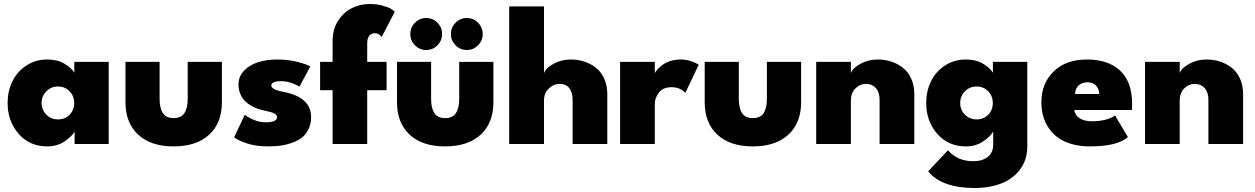

<svg xmlns="http://www.w3.org/2000/svg" viewBox="-20 -720 6277 960"><path d="M353 0V-62.5Q341.5 -40 304.2 -14Q267 12 216.5 12Q128 12 73 -51.2Q18 -114.5 18 -205Q18 -263.5 41.8 -312.8Q65.5 -362 111.5 -392.2Q157.5 -422.5 216.5 -422.5Q266.5 -422.5 301.8 -401.8Q337 -381 351.5 -356.5V-410.5H523.5V0ZM270 -123Q305.5 -123 328.2 -146.5Q351 -170 351 -205Q351 -239.5 328 -263.5Q305 -287.5 270 -287.5Q235.5 -287.5 211.8 -263.5Q188 -239.5 188 -205Q188 -170.5 211.5 -146.8Q235 -123 270 -123Z M778 -226Q778 -179.5 794.2 -154.5Q810.5 -129.5 848 -129.5Q886 -129.5 902.2 -154.5Q918.5 -179.5 918.5 -226V-410.5H1089.5V-208.5Q1089.5 -105.5 1026 -46.8Q962.5 12 848 12Q734 12 670.8 -46.8Q607.5 -105.5 607.5 -208.5V-410.5H778Z M1365 -422.5Q1420.5 -422.5 1469.2 -410Q1518 -397.5 1531.5 -387.5L1477 -286.5Q1463.5 -296 1438.2 -305Q1413 -314 1385.5 -314Q1336.5 -314 1336.5 -292Q1336.5 -271.5 1400.5 -260Q1535.5 -233 1535.5 -134.5Q1535.5 -99.5 1522 -72.8Q1508.5 -46 1487.2 -30.2Q1466 -14.5 1437 -4.8Q1408 5 1381 8.5Q1354 12 1324 12Q1259 12 1214.2 -3.2Q1169.5 -18.5 1150.5 -33.5L1204 -146Q1220.5 -132.5 1249.5 -120.5Q1278.5 -108.5 1307 -108.5Q1365 -108.5 1365 -133.5Q1365 -146 1350.2 -153.2Q1335.5 -160.5 1302.5 -167Q1285.5 -170.5 1269.8 -175.8Q1254 -181 1235.5 -191.5Q1217 -202 1203.8 -215.8Q1190.5 -229.5 1181.5 -250.5Q1172.5 -271.5 1172.5 -297Q1172.5 -337.5 1200.5 -366.8Q1228.5 -396 1271 -409.2Q1313.5 -422.5 1365 -422.5Z M1580.5 -410.5H1643V-516.5Q1643 -573 1670.2 -615.8Q1697.5 -658.5 1739 -679.2Q1780.5 -700 1828.5 -700Q1863.5 -700 1892.5 -692Q1921.5 -684 1933.8 -676.5Q1946 -669 1954 -661.5L1888.5 -535Q1874.5 -554 1853.5 -554Q1837.5 -554 1826.8 -541.8Q1816 -529.5 1816 -501.5V-410.5H1913V-269H1816V0H1643V-269H1580.5Z M2054.8 -606.5Q2078 -630 2111 -630Q2144 -630 2167.2 -606.5Q2190.5 -583 2190.5 -550Q2190.5 -517 2167.2 -493.5Q2144 -470 2111 -470Q2078 -470 2054.8 -493.5Q2031.5 -517 2031.5 -550Q2031.5 -583 2054.8 -606.5ZM2314.5 -630Q2347 -630 2370.2 -606.5Q2393.5 -583 2393.5 -550Q2393.5 -517 2370.2 -493.5Q2347 -470 2314.5 -470Q2281 -470 2257.8 -493.5Q2234.5 -517 2234.5 -550Q2234.5 -583 2258 -606.5Q2281.5 -630 2314.5 -630ZM2135.5 -226Q2135.5 -179.5 2151.8 -154.5Q2168 -129.5 2205.5 -129.5Q2243.5 -129.5 2259.8 -154.5Q2276 -179.5 2276 -226V-410.5H2447V-208.5Q2447 -105.5 2383.5 -46.8Q2320 12 2205.5 12Q2091.5 12 2028.2 -46.8Q1965 -105.5 1965 -208.5V-410.5H2135.5Z M2834.5 -422.5Q2869 -422.5 2900.5 -412.5Q2932 -402.5 2958.5 -382.2Q2985 -362 3000.8 -327.5Q3016.5 -293 3016.5 -248.5V0H2843V-221Q2843 -259 2826.2 -279.8Q2809.5 -300.5 2779 -300.5Q2747.5 -300.5 2723.8 -277.2Q2700 -254 2700 -218.5V0H2526V-688H2700V-354.5Q2709 -380 2748 -401.2Q2787 -422.5 2834.5 -422.5Z M3254 0H3080.5V-410.5H3254V-354.5Q3259.5 -365 3269.5 -375.5Q3279.5 -386 3295 -397.2Q3310.5 -408.5 3333.8 -415.5Q3357 -422.5 3384 -422.5Q3410 -422.5 3434.8 -414.2Q3459.5 -406 3473.5 -396L3406.5 -255.5Q3399 -266 3380.5 -275Q3362 -284 3337.5 -284Q3296 -284 3275 -257.8Q3254 -231.5 3254 -199.5Z M3674 -226Q3674 -179.5 3690.2 -154.5Q3706.5 -129.5 3744 -129.5Q3782 -129.5 3798.2 -154.5Q3814.5 -179.5 3814.5 -226V-410.5H3985.5V-208.5Q3985.5 -105.5 3922 -46.8Q3858.5 12 3744 12Q3630 12 3566.8 -46.8Q3503.5 -105.5 3503.5 -208.5V-410.5H3674Z M4369 -422.5Q4403.5 -422.5 4435 -412.5Q4466.5 -402.5 4493.2 -382.2Q4520 -362 4535.8 -327.5Q4551.5 -293 4551.5 -248.5V0H4378V-221Q4378 -258.5 4359.5 -279.5Q4341 -300.5 4310.5 -300.5Q4279 -300.5 4256.8 -277.5Q4234.5 -254.5 4234.5 -218.5V0H4061V-410.5H4234.5V-354.5Q4243.5 -380 4282.8 -401.2Q4322 -422.5 4369 -422.5Z M4853.5 220Q4688.5 220 4620.5 136.5L4720 31.5Q4767.5 86 4845.5 86Q4891.5 86 4918.8 64.8Q4946 43.5 4946 1.5V-62.5Q4934.5 -40 4897.2 -14Q4860 12 4809.5 12Q4721 12 4666 -51.2Q4611 -114.5 4611 -205Q4611 -263.5 4634.8 -312.8Q4658.5 -362 4704.5 -392.2Q4750.5 -422.5 4809.5 -422.5Q4859.5 -422.5 4894.8 -401.8Q4930 -381 4944.5 -356.5V-410.5H5116.5V11Q5116.5 78 5081.2 126Q5046 174 4987.2 197Q4928.5 220 4853.5 220ZM4863 -123Q4898.5 -123 4921.2 -146.5Q4944 -170 4944 -205Q4944 -239.5 4921 -263.5Q4898 -287.5 4863 -287.5Q4828.5 -287.5 4804.8 -263.5Q4781 -239.5 4781 -205Q4781 -170.5 4804.5 -146.8Q4828 -123 4863 -123Z M5351.5 -170Q5354.5 -144 5378.2 -128.8Q5402 -113.5 5440.5 -113.5Q5477.5 -113.5 5508.2 -121.8Q5539 -130 5555 -143L5619.5 -34.5Q5567 12 5429 12Q5358.5 12 5304.8 -12Q5251 -36 5219 -86.8Q5187 -137.5 5187 -209.5Q5187 -302.5 5248 -362.5Q5309 -422.5 5415 -422.5Q5521.5 -422.5 5581 -366.5Q5640.5 -310.5 5640.5 -201.5Q5640.5 -174.5 5639 -170ZM5476.5 -250Q5475.5 -275.5 5460.2 -292Q5445 -308.5 5417.5 -308.5Q5390 -308.5 5373 -292.5Q5356 -276.5 5355.5 -250Z M6013 -422.5Q6047.5 -422.5 6079 -412.5Q6110.5 -402.5 6137.2 -382.2Q6164 -362 6179.8 -327.5Q6195.5 -293 6195.5 -248.5V0H6022V-221Q6022 -258.5 6003.5 -279.5Q5985 -300.5 5954.5 -300.5Q5923 -300.5 5900.8 -277.5Q5878.5 -254.5 5878.5 -218.5V0H5705V-410.5H5878.5V-354.5Q5887.5 -380 5926.8 -401.2Q5966 -422.5 6013 -422.5Z"/></svg>

Font: League Spartan ExtraBold
Style: Regular
Weight: 800
Foundry: The League of Moveable Type
Version: Version 2.002